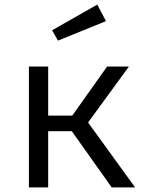

<svg xmlns="http://www.w3.org/2000/svg" viewBox="-20 -817 640 837"><path d="M106 -527H190V-313H295L447 -527H542L364 -283L569 0H467L293 -245H190V0H106ZM442 -725 233 -640 207 -685 404 -797Z"/></svg>

Font: FiraDG Mono
Style: Regular
Weight: 400
Designer: Carrois Corporate & Edenspiekermann AG
Foundry: Carrois Corporate GbR & Edenspiekermann AG
Version: Version 3.206